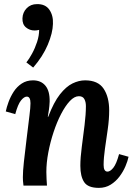

<svg xmlns="http://www.w3.org/2000/svg" viewBox="-20 -901 652 932"><path d="M159 -881Q200 -882 219.5 -854Q239 -826 237 -785Q236 -741 212 -684Q188 -627 141 -573L108 -598Q121 -614 135.5 -640.5Q150 -667 160 -697.5Q170 -728 170 -756Q159 -753 148 -753Q124 -753 106 -768Q88 -783 89 -812Q90 -841 109.5 -861Q129 -881 159 -881ZM460 11Q407 11 388.5 -17Q370 -45 370 -96Q370 -135 377 -188Q384 -241 390.5 -294Q397 -347 397 -386Q397 -406 389.5 -420Q382 -434 363 -434Q341 -434 319 -410.5Q297 -387 276.5 -347.5Q256 -308 240 -259.5Q224 -211 214.5 -161Q205 -111 205 -66Q205 -52 206 -32Q207 -12 208 0H94Q92 -16 91.5 -23.5Q91 -31 91 -41Q91 -70 96 -115.5Q101 -161 109 -226Q118 -301 123 -340.5Q128 -380 128 -400Q128 -432 110 -432Q97 -432 82 -413.5Q67 -395 54 -347L8 -360Q12 -380 21.5 -406Q31 -432 46.5 -456Q62 -480 85.5 -495.5Q109 -511 140 -511Q179 -511 200.5 -485Q222 -459 221 -408Q220 -385 217.5 -368.5Q215 -352 212 -334H214Q241 -405 271 -443Q301 -481 332 -496Q363 -511 393 -511Q456 -511 483 -470.5Q510 -430 510 -365Q510 -322 503 -273.5Q496 -225 489.5 -179.5Q483 -134 483 -100Q483 -68 502 -68Q515 -68 530 -86.5Q545 -105 558 -153L604 -140Q600 -120 589 -94Q578 -68 560 -44Q542 -20 517 -4.5Q492 11 460 11Z"/></svg>

Font: Lora SemiBold
Style: Italic
Weight: 600
Italic angle: -3°
Designer: Olga Karpushina, Alexei Vanyashin (Cyrillic)
Foundry: Cyreal
Version: Version 3.011; ttfautohint (v1.8.4.7-5d5b)